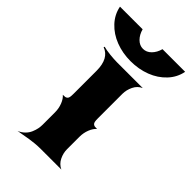

<svg xmlns="http://www.w3.org/2000/svg" viewBox="-250 -731 814 814"><g transform="rotate(45 156.5 -324.0)"><path d="M-39.1 -664.1H96.7Q103.5 -638.7 119.5 -622.6Q135.5 -606.4 156.2 -606.4Q177 -606.4 193 -622.6Q209 -638.7 215.8 -664.1H351.6Q344 -624.5 315.8 -594.4Q287.6 -564.2 246.1 -548.2Q204.6 -532.2 156.2 -532.2Q107.9 -532.2 66.4 -548.2Q24.9 -564.2 -3.3 -594.4Q-31.5 -624.5 -39.1 -664.1ZM26.4 15.6Q43.2 8.5 55.1 -3.4Q66.9 -15.4 72.6 -29.2Q78.4 -43 80.7 -54.8Q83 -66.7 83 -78.1V-152.3Q83 -176 74.7 -197Q66.4 -218 53.7 -228.5Q63 -228.5 67.5 -229.2Q72 -230 76.2 -233.4Q80.3 -236.8 81.7 -243.9Q83 -251 83 -263.7V-401.4Q83 -475.8 33.2 -493.7L35.4 -498Q49.8 -493.7 75.6 -491Q101.3 -488.3 119.1 -488.3H273.4Q251.5 -478.8 240.5 -456.1Q229.5 -433.3 229.5 -410.2V-263.7Q229.5 -251 230.8 -243.9Q232.2 -236.8 236.3 -233.4Q240.5 -230 245 -229.2Q249.5 -228.5 258.8 -228.5Q246.1 -218 237.8 -197Q229.5 -176 229.5 -152.3V-78.1Q229.5 -54.4 240.4 -32.5Q251.2 -10.5 273.4 0H150.1Q133.1 0 115.1 1.7Q97.2 3.4 85.4 5.4Q73.7 7.3 55.1 10.7Q36.4 14.2 26.4 15.6Z"/></g></svg>

Font: Agreloy
Style: Medium
Weight: 400
Designer: gluk
Foundry: gluk
Version: Version 0.27